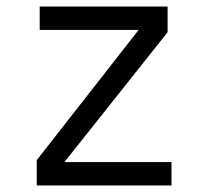

<svg xmlns="http://www.w3.org/2000/svg" viewBox="-20 -570 640 590"><path d="M507 0H93V-78L406 -478H102V-550H495V-471L178 -72H507Z"/></svg>

Font: JetBrains Mono Semi Light
Style: Regular
Weight: 350
Monospace: yes
Designer: Philipp Nurullin, Konstantin Bulenkov
Foundry: JetBrains
Version: 2.002